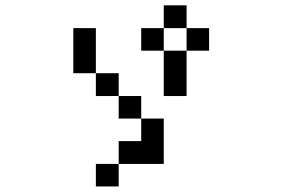

<svg xmlns="http://www.w3.org/2000/svg" viewBox="-20 -796 1040 707"><path d="M500 -609.4V-692.4H583V-609.4ZM333 -109.4V-192.4H417V-109.4ZM250 -526.4V-692.4H333V-526.4H417V-442.4H500V-359.4H417V-442.4H333V-526.4ZM583 -609.4H667V-442.4H583ZM667 -609.4V-692.4H583V-776.4H667V-692.4H750V-609.4ZM500 -359.4H583V-192.4H417V-276.4H500Z"/></svg>

Font: KH Dot Kodenmachou 12
Style: Regular
Weight: 400
Designer: Original version for X68000 by Keitarou Hiraki (http://hp.vector.co.jp/authors/VA000874/) / TrueType conversion by Homem
Version: Version 1.00.20150527